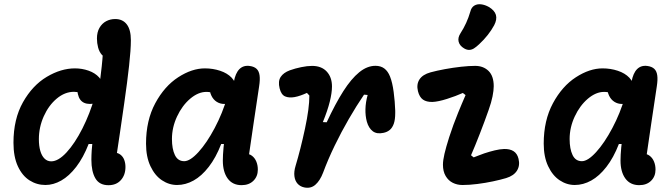

<svg xmlns="http://www.w3.org/2000/svg" viewBox="-20 -854 3140 898"><path d="M43 -186.3Q43 -297.2 87.5 -376Q132 -454.8 198.6 -494.5Q265.2 -534.2 330.4 -534.2Q364.1 -534.2 394.5 -523.4Q425 -512.7 443.8 -491.8Q462.6 -471 462.6 -443.2Q462.6 -409 447.3 -388.4Q432 -367.8 401.4 -367.8Q370 -367.8 355.2 -388.1Q340.4 -408.4 340.4 -452.9H402.1V-392.8Q392.6 -401.2 380.8 -408.3Q368.9 -415.4 354.6 -420Q340.2 -424.6 325.7 -424.6Q283.4 -424.6 245.5 -393Q207.7 -361.4 184.7 -310.1Q161.8 -258.8 161.8 -203.2Q161.8 -171.6 168.5 -148.3Q175.2 -125 188.3 -112.2Q201.3 -99.4 219.5 -99.4Q252.6 -99.4 291.5 -141.5Q330.3 -183.7 365.5 -253.1Q400.6 -322.6 423.1 -401.1H453.2L448.9 -180.6H394.6Q369.6 -116.7 336.5 -73.6Q303.3 -30.5 266.6 -9.7Q229.9 11.2 192.4 11.2Q152.1 11.2 118.2 -10.3Q84.2 -31.8 63.6 -76.2Q43 -120.8 43 -186.3ZM407.4 -107.2Q407.4 -146.6 413.7 -202.8Q419.9 -258.9 433.5 -362.3Q448.7 -478 455.8 -543.5Q462.9 -609.1 462.9 -659.2L489.5 -583Q468.7 -583.8 456.4 -597.7Q444.1 -611.6 438.8 -632Q433.4 -652.4 433.4 -673.9Q433.4 -703.6 445.3 -724Q457.2 -744.5 476.5 -754.8Q495.9 -765 518.8 -765Q553.8 -765 572.9 -740.1Q592.1 -715.2 592.1 -665.9Q592.1 -621.9 583.8 -547Q575.6 -472 561 -370.8Q551 -298.7 540.3 -228.1Q529.6 -157.5 521.2 -100.2L508.8 -140.9Q529.8 -140.9 542.8 -131Q555.7 -121.2 561.2 -105.9Q566.8 -90.6 566.8 -73Q566.8 -35.6 545.4 -11.7Q524.1 12.2 487.3 12.2Q444.9 12.2 426.2 -19.7Q407.4 -51.6 407.4 -107.2Z M663 -182.5Q663 -290.9 706.1 -371Q749.2 -451 813.4 -492.6Q877.6 -534.2 938.3 -534.2Q976 -534.2 1009.5 -523Q1043.1 -511.9 1063.5 -490.6Q1084 -469.2 1084 -440.5Q1084 -411.6 1070.2 -389.7Q1056.5 -367.8 1028.7 -367.8Q1009.4 -367.8 993.6 -377.8Q977.8 -387.8 968.8 -406.4Q959.8 -425 959.8 -449.6H1022.1V-392.8Q1019.2 -395.3 1016 -397.4Q1000.7 -409.2 983 -416.7Q965.3 -424.2 945.4 -424.2Q907.2 -424.2 869.5 -392.3Q831.9 -360.3 808.1 -309.2Q784.2 -258.1 784.2 -203.9Q784.2 -157.6 798 -128.8Q811.8 -100.1 841.6 -100.1Q869.3 -100.1 908.2 -142.7Q947 -185.2 984 -255Q1021 -324.7 1043.1 -401.1H1088.2L1057.2 -180.6H1014.6Q989.6 -116.2 956.2 -73.4Q922.9 -30.5 885.4 -9.7Q847.8 11.2 808.2 11.2Q770.5 11.2 737.4 -10.9Q704.3 -32.9 683.7 -76.7Q663 -120.4 663 -182.5ZM1022.2 -103Q1022.2 -154.2 1035.6 -244.6Q1049 -335 1071.8 -461.8Q1072.8 -464.8 1073.7 -471.4Q1081 -511.9 1099.8 -530.8Q1118.7 -549.6 1148.4 -545.4Q1168.9 -542.5 1180 -532.1Q1191.2 -521.7 1194 -501.7Q1196.9 -481.8 1191.9 -449.8Q1175.4 -341.2 1165.8 -275.5Q1156.1 -209.9 1140.2 -100.2L1126.8 -135.5Q1145.2 -135.5 1158.5 -125.4Q1171.9 -115.3 1178.9 -98.2Q1185.9 -81.2 1185.9 -60.7Q1185.9 -28.9 1165.2 -8.5Q1144.5 12 1109.8 12Q1067.5 12 1044.8 -19.2Q1022.2 -50.4 1022.2 -103Z M1362.5 -78.5Q1385.6 -155.1 1406.4 -252Q1427.2 -348.9 1426.9 -407.2L1415.5 -419.5Q1400.4 -412.5 1385.6 -407.4Q1370.8 -402.2 1357.7 -399.9Q1331.7 -395.3 1313.5 -403.1Q1295.2 -410.9 1287.8 -440.8Q1279.6 -473.8 1292.6 -494Q1305.7 -514.1 1335.6 -525.2Q1360.8 -534.2 1389.1 -540Q1417.5 -545.8 1439.4 -545.8Q1483.7 -545.8 1508.2 -519.3Q1532.7 -492.8 1532.7 -449.3Q1532.7 -420.4 1522.5 -378.9Q1512.3 -337.4 1490 -282.9L1508 -282.1Q1548.8 -369.6 1585.8 -427.6Q1622.8 -485.6 1660 -515.9Q1697.2 -546.2 1736 -546.2Q1761.1 -546.2 1777.8 -533.5Q1794.5 -520.8 1804.3 -495.8Q1815.2 -468.8 1821.2 -423.8Q1827.2 -378.7 1828.5 -336.2Q1828.5 -331 1828.5 -325.3Q1828.5 -294.3 1821.8 -275.3Q1815 -256.3 1803.1 -246.4Q1791.2 -236.4 1774.2 -232.8Q1742.7 -225.7 1723.5 -240.2Q1704.4 -254.7 1695.8 -284.8Q1688.4 -312 1689.2 -343.8Q1690 -375.6 1699.5 -409.8L1682.6 -411.3Q1646.8 -358.6 1611.6 -297.8Q1576.4 -237.1 1545.3 -172.8Q1514.2 -108.6 1491.1 -46.4Q1476.8 -8.9 1455 10.1Q1433.2 29.2 1402.3 22.4Q1383.6 18.3 1371.6 4.9Q1359.7 -8.5 1357 -29.9Q1354.2 -51.2 1362.5 -78.5Z M2051.7 -83.7Q2051.7 -103.8 2058.8 -134.5Q2065.9 -165.2 2080.8 -212.2Q2090 -240.9 2100.5 -269.5Q2110.9 -298.1 2122.6 -326.6Q2131.2 -347.8 2140 -368.6Q2148.9 -389.4 2157.5 -409.3L2144.7 -419.2Q2111.8 -404.4 2070.7 -391.4Q2029.5 -378.3 2002.9 -377.2Q1974.7 -376.6 1958.2 -388.2Q1941.8 -399.8 1934.8 -427.5Q1927 -459.4 1941.8 -482.4Q1956.6 -505.4 1993.8 -515.7Q2022.8 -523.6 2060.8 -530.6Q2098.8 -537.6 2136.6 -541.8Q2174.3 -545.9 2202.4 -545.9Q2240.7 -545.9 2265 -522.2Q2289.2 -498.4 2289.2 -450.7Q2289.2 -431.4 2283.6 -403Q2278 -374.7 2265.3 -339.4Q2256.3 -313.7 2245.8 -285.3Q2235.2 -256.9 2224.3 -228.8Q2201.8 -170.8 2183 -127.8L2195.4 -117.9Q2206.3 -122.3 2218.8 -126.9Q2231.2 -131.5 2244.8 -136.6Q2269.8 -144.9 2293.9 -150.7Q2318.1 -156.5 2337 -157.1Q2364.3 -158 2381.8 -147Q2399.2 -136 2405.2 -111.3Q2412.9 -80 2398 -56Q2383.1 -32 2347 -21Q2320.5 -13.1 2285.4 -5.7Q2250.3 1.8 2212.8 6.5Q2175.3 11.3 2143.1 11.3Q2118.5 11.3 2097.7 1Q2076.9 -9.4 2064.3 -30.9Q2051.7 -52.3 2051.7 -83.7ZM2220.7 -646.8Q2243.8 -668.2 2261.4 -690.7Q2279 -713.1 2291.2 -735.8Q2305.5 -763.2 2299.4 -784.3Q2293.2 -805.4 2266.8 -821.2Q2248.5 -831.6 2230.2 -833.8Q2211.8 -836 2198.2 -827.7Q2184.6 -819.4 2179.9 -800.1Q2163.8 -744.5 2133.6 -698.2Q2120.3 -677.5 2125.1 -658.8Q2129.9 -640 2150.8 -627.6Q2163.8 -620.1 2175.1 -620.6Q2186.4 -621.2 2196.7 -627.6Q2207 -634 2220.7 -646.8Z M2523 -182.5Q2523 -290.9 2566.1 -371Q2609.2 -451 2673.4 -492.6Q2737.6 -534.2 2798.3 -534.2Q2836 -534.2 2869.5 -523Q2903.1 -511.9 2923.5 -490.6Q2944 -469.2 2944 -440.5Q2944 -411.6 2930.2 -389.7Q2916.5 -367.8 2888.7 -367.8Q2869.4 -367.8 2853.6 -377.8Q2837.8 -387.8 2828.8 -406.4Q2819.8 -425 2819.8 -449.6H2882.1V-392.8Q2879.2 -395.3 2876 -397.4Q2860.7 -409.2 2843 -416.7Q2825.3 -424.2 2805.4 -424.2Q2767.2 -424.2 2729.5 -392.3Q2691.9 -360.3 2668.1 -309.2Q2644.2 -258.1 2644.2 -203.9Q2644.2 -157.6 2658 -128.8Q2671.8 -100.1 2701.6 -100.1Q2729.3 -100.1 2768.2 -142.7Q2807 -185.2 2844 -255Q2881 -324.7 2903.1 -401.1H2948.2L2917.2 -180.6H2874.6Q2849.6 -116.2 2816.2 -73.4Q2782.9 -30.5 2745.4 -9.7Q2707.8 11.2 2668.2 11.2Q2630.5 11.2 2597.4 -10.9Q2564.3 -32.9 2543.7 -76.7Q2523 -120.4 2523 -182.5ZM2882.2 -103Q2882.2 -154.2 2895.6 -244.6Q2909 -335 2931.8 -461.8Q2932.8 -464.8 2933.7 -471.4Q2941 -511.9 2959.8 -530.8Q2978.7 -549.6 3008.4 -545.4Q3028.9 -542.5 3040 -532.1Q3051.2 -521.7 3054 -501.7Q3056.9 -481.8 3051.9 -449.8Q3035.4 -341.2 3025.8 -275.5Q3016.1 -209.9 3000.2 -100.2L2986.8 -135.5Q3005.2 -135.5 3018.5 -125.4Q3031.9 -115.3 3038.9 -98.2Q3045.9 -81.2 3045.9 -60.7Q3045.9 -28.9 3025.2 -8.5Q3004.5 12 2969.8 12Q2927.5 12 2904.8 -19.2Q2882.2 -50.4 2882.2 -103Z"/></svg>

Font: Monaspace Radon Var
Style: Regular
Weight: 400
Designer: Riley Cran and the Lettermatic Team
Version: Version 1.000 (Monaspace Radon Var)